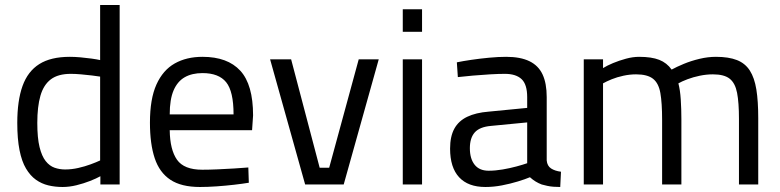

<svg xmlns="http://www.w3.org/2000/svg" viewBox="-20 -737 3116 767"><path d="M230 10Q200 10 173 3.5Q146 -3 123.5 -19Q101 -35 84 -63.5Q67 -92 58 -137Q49 -182 49 -246Q49 -335 70 -393.5Q91 -452 137 -481Q183 -510 259 -510Q278 -510 301 -508Q324 -506 345.5 -503Q367 -500 380 -497V-717H458V0H381V-33Q365 -24 339.5 -14Q314 -4 285.5 3Q257 10 230 10ZM240 -60Q266 -60 292.5 -66Q319 -72 342 -80.5Q365 -89 380 -96V-431Q368 -433 347 -435.5Q326 -438 303.5 -440Q281 -442 263 -442Q212 -442 183 -420Q154 -398 141.5 -354.5Q129 -311 129 -246Q129 -186 138 -149.5Q147 -113 162.5 -93.5Q178 -74 198 -67Q218 -60 240 -60Z M779 10Q704 10 660.5 -19Q617 -48 598 -105Q579 -162 579 -247Q579 -342 605 -399.5Q631 -457 678 -483.5Q725 -510 789 -510Q889 -510 940 -454.5Q991 -399 991 -276L987 -217H658Q659 -139 687 -99Q715 -59 788 -59Q816 -59 849.5 -60.5Q883 -62 916 -64Q949 -66 972 -68L974 -7Q950 -3 915.5 1Q881 5 845 7.5Q809 10 779 10ZM658 -280H913Q913 -372 883.5 -408.5Q854 -445 789 -445Q747 -445 718 -428.5Q689 -412 673.5 -376Q658 -340 658 -280Z M1199 0 1059 -500H1143L1257 -67H1295L1413 -500H1493L1353 0Z M1589 0V-500H1666V0ZM1589 -610V-700H1666V-610Z M1919 10Q1850 10 1814 -29Q1778 -68 1778 -143Q1778 -192 1795 -223Q1812 -254 1846.5 -270.5Q1881 -287 1932 -291L2086 -306V-349Q2086 -400 2063.5 -421Q2041 -442 1997 -442Q1972 -442 1937.5 -440Q1903 -438 1869 -435Q1835 -432 1809 -429L1805 -488Q1829 -493 1863 -498Q1897 -503 1934 -506.5Q1971 -510 2002 -510Q2059 -510 2095 -492.5Q2131 -475 2147.5 -439.5Q2164 -404 2164 -349V-96Q2166 -74 2181.5 -64Q2197 -54 2221 -51L2218 10Q2204 10 2191 9Q2178 8 2166.5 5.5Q2155 3 2144 0Q2131 -5 2119.5 -12Q2108 -19 2097 -29Q2078 -21 2048.5 -12Q2019 -3 1985.5 3.5Q1952 10 1919 10ZM1932 -55Q1959 -55 1988 -60Q2017 -65 2043 -72Q2069 -79 2086 -85V-248L1941 -234Q1896 -230 1876.5 -208Q1857 -186 1857 -145Q1857 -103 1876 -79Q1895 -55 1932 -55Z M2312 0V-500H2389V-465Q2405 -475 2429 -485Q2453 -495 2480.5 -502.5Q2508 -510 2533 -510Q2583 -510 2613.5 -498Q2644 -486 2663 -459Q2683 -470 2712 -482Q2741 -494 2774.5 -502Q2808 -510 2840 -510Q2891 -510 2924 -497Q2957 -484 2975.5 -455Q2994 -426 3001.5 -379.5Q3009 -333 3009 -265V0H2932V-262Q2932 -327 2924.5 -366Q2917 -405 2895 -422.5Q2873 -440 2828 -440Q2802 -440 2775.5 -434.5Q2749 -429 2726.5 -420.5Q2704 -412 2690 -404Q2697 -378 2699.5 -339.5Q2702 -301 2702 -260V0H2625V-258Q2625 -326 2618 -365.5Q2611 -405 2588.5 -422.5Q2566 -440 2521 -440Q2496 -440 2470.5 -434.5Q2445 -429 2424 -420.5Q2403 -412 2389 -404V0Z"/></svg>

Font: Cairo Play
Style: Regular
Weight: 400
Designer: Mohamed Gaber, Accademia di Belle Arti di Urbino
Foundry: Kief Type Foundry, Accademia di Belle Arti di Urbino
Version: Version 3.119